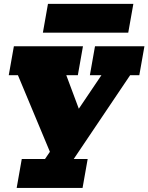

<svg xmlns="http://www.w3.org/2000/svg" viewBox="-20 -758 752 973"><path d="M64.5 194.3 90.3 47.9H208L232.9 11.2L70.8 -377H24.4L50.3 -523.4H400.4L374.5 -377H315.9L379.4 -207L494.1 -377H435.5L461.4 -523.4H711.9L686 -377H639.6L353.5 47.9H424.3L398.4 194.3ZM197.3 -592.3 223.1 -738.3H655.8L629.9 -592.3Z"/></svg>

Font: Bevan
Style: Italic
Weight: 400
Italic angle: -10°
Designer: Vernon Adams
Foundry: Vernon Adams
Version: Version 2.100; ttfautohint (v1.8.3)